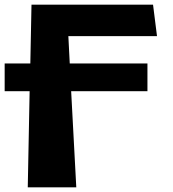

<svg xmlns="http://www.w3.org/2000/svg" viewBox="-67 -776 742 823"><path d="M226 -621 232 -504H565V-385H238L260 27H52L60 -385H-47V-504H63L68 -756H589L606 -621Z"/></svg>

Font: OpenDyslexic
Style: Bold
Weight: 800
Designer: Abbie Gonzalez
Version: Version 0.920;hotconv 1.0.109;makeotfexe 2.5.65596